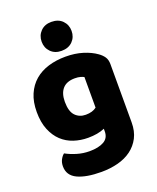

<svg xmlns="http://www.w3.org/2000/svg" viewBox="-161 -809 890 1085"><g transform="rotate(-20 283.5 -266.0)"><path d="M289 -501Q346 -501 392.5 -486.5Q439 -472 471 -449Q491 -435 502.5 -418Q514 -401 514 -374V-24Q514 29 494 67.5Q474 106 439.5 131.5Q405 157 358.5 169Q312 181 259 181Q168 181 116 156.5Q64 132 64 77Q64 54 73.5 36.5Q83 19 95 10Q124 26 160.5 37Q197 48 236 48Q290 48 322 30Q354 12 354 -28V-44Q313 -26 254 -26Q209 -26 168.5 -39.5Q128 -53 97.5 -81.5Q67 -110 48.5 -155Q30 -200 30 -262Q30 -323 49.5 -368Q69 -413 103.5 -442.5Q138 -472 185.5 -486.5Q233 -501 289 -501ZM351 -356Q344 -360 330.5 -364Q317 -368 297 -368Q248 -368 223.5 -340.5Q199 -313 199 -262Q199 -204 223.5 -178.5Q248 -153 286 -153Q327 -153 351 -172ZM192 -626Q192 -663 216.5 -688Q241 -713 281 -713Q323 -713 347.5 -688Q372 -663 372 -626Q372 -589 347.5 -564Q323 -539 281 -539Q241 -539 216.5 -564Q192 -589 192 -626Z"/></g></svg>

Font: Baloo
Style: Regular
Weight: 400
Designer: Sarang Kulkarni and Ek Type
Foundry: Ek Type
Version: Version 1.443;PS 1.000;hotconv 16.6.51;makeotf.lib2.5.65220;